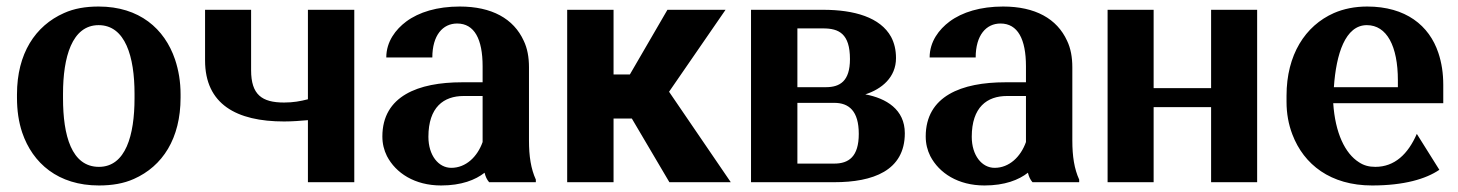

<svg xmlns="http://www.w3.org/2000/svg" viewBox="-20 -558 4465 588"><path d="M32 -259C32 -220 37 -185 48 -152C80 -58 158 10 283 10C323 10 359 4 390 -10C478 -49 533 -134 533 -259V-269C533 -308 527 -343 516 -376C484 -470 407 -538 282 -538C242 -538 207 -532 176 -518C88 -479 32 -394 32 -269ZM173 -257V-271C173 -382 200 -481 282 -481C364 -481 392 -384 392 -271V-257C392 -144 365 -47 283 -47C199 -47 173 -143 173 -257Z M608 -373C608 -239 704 -186 850 -186C875 -186 900 -188 923 -190V0H1065V-528H923V-254C900 -248 878 -244 850 -244C782 -244 749 -268 749 -343V-528H608Z M1151 -140C1151 -118 1156 -98 1165 -80C1192 -28 1250 10 1331 10C1393 10 1436 -7 1464 -29C1467 -17 1471 -8 1478 0H1621V-8C1606 -41 1600 -79 1600 -128V-352C1600 -383 1595 -410 1584 -433C1553 -501 1486 -538 1388 -538C1319 -538 1263 -521 1224 -492C1192 -468 1163 -431 1163 -382H1304C1304 -450 1336 -486 1380 -486C1433 -486 1458 -438 1458 -355V-306H1395C1261 -306 1151 -264 1151 -140ZM1292 -139C1292 -230 1339 -264 1400 -264H1458V-123C1442 -78 1407 -44 1362 -44C1323 -44 1292 -82 1292 -139Z M1717 0H1859V-195H1915L2030 0H2218L2029 -277L2202 -528H2024L1909 -330H1859V-528H1717Z M2280 0H2535C2653 0 2751 -35 2751 -150C2751 -223 2694 -257 2630 -269C2680 -285 2724 -321 2724 -380C2724 -405 2719 -426 2709 -445C2676 -505 2596 -528 2501 -528H2280ZM2422 -57V-243H2535C2580 -243 2610 -218 2610 -148C2610 -78 2579 -57 2535 -57ZM2422 -291V-471H2501C2549 -471 2583 -455 2583 -377C2583 -309 2552 -291 2509 -291Z M2815 -140C2815 -118 2820 -98 2829 -80C2856 -28 2914 10 2995 10C3057 10 3100 -7 3128 -29C3131 -17 3135 -8 3142 0H3285V-8C3270 -41 3264 -79 3264 -128V-352C3264 -383 3259 -410 3248 -433C3217 -501 3150 -538 3052 -538C2983 -538 2927 -521 2888 -492C2856 -468 2827 -431 2827 -382H2968C2968 -450 3000 -486 3044 -486C3097 -486 3122 -438 3122 -355V-306H3059C2925 -306 2815 -264 2815 -140ZM2956 -139C2956 -230 3003 -264 3064 -264H3122V-123C3106 -78 3071 -44 3026 -44C2987 -44 2956 -82 2956 -139Z M3372 0H3513V-230H3689V0H3830V-528H3689V-288H3513V-528H3372Z M3920 -246C3920 -211 3926 -177 3938 -146C3973 -54 4055 10 4182 10C4280 10 4347 -10 4388 -38L4319 -148C4292 -86 4251 -47 4192 -47C4173 -47 4157 -51 4142 -61C4099 -88 4069 -151 4063 -242H4400V-298C4400 -334 4395 -366 4385 -396C4357 -480 4285 -538 4167 -538C4129 -538 4095 -531 4065 -518C3977 -479 3920 -390 3920 -265ZM4065 -291C4072 -393 4100 -481 4166 -481C4227 -481 4261 -417 4261 -312V-291Z"/></svg>

Font: Aerodynamic
Style: Regular
Weight: 500
Designer: Google
Version: Version 2.000980; 2014